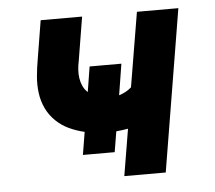

<svg xmlns="http://www.w3.org/2000/svg" viewBox="-43 -567 686 614"><g transform="rotate(-5 300.0 -260.0)"><path d="M332 0 357 -150Q347 -148 337.5 -147Q328 -146 319 -145L308 -79H206L218 -152Q192 -158 168.5 -169Q145 -180 126.5 -198Q108 -216 97 -239Q86 -262 82.5 -288.5Q79 -315 81.5 -342.5Q84 -370 89 -398L109 -520H242L219 -380Q216 -366 215 -352Q214 -338 216 -324.5Q218 -311 223.5 -299Q229 -287 239 -278L252 -359H354L338 -259Q348 -262 358.5 -267.5Q369 -273 378 -281L418 -520H551L465 0Z"/></g></svg>

Font: Iosevka XBd Ex Obl
Style: Regular
Weight: 800
Width: 7
Italic angle: -9°
Monospace: yes
Designer: Belleve Invis
Foundry: Belleve Invis
Version: Version 32.5.0; ttfautohint (v1.8.4)